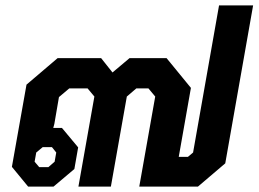

<svg xmlns="http://www.w3.org/2000/svg" viewBox="-20 -690 956 710"><path d="M24 -73 78 -377 193 -475H354L396 -422L459 -475H596L686 -365L641 -110H675L694 -126L790 -670H916L813 -86L712 0H495L554 -333L529 -363H484L449 -333L390 0H270L329 -333L304 -363H236L198 -331L181 -232L177 -217H209L269 -145L255 -65L178 0H84ZM159 -72 182 -92 188 -126 172 -146H138L114 -126L108 -92L125 -72Z"/></svg>

Font: Chakra Petch
Style: Bold Italic
Weight: 700
Italic angle: -10°
Designer: Katatrad Aksorn Co.,Ltd.
Foundry: Cadson Demak Co.,Ltd.
Version: Version 1.000; ttfautohint (v1.6)